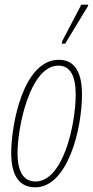

<svg xmlns="http://www.w3.org/2000/svg" viewBox="-20 -792 399 822"><path d="M244 -605H259L356 -765L358 -772H328L247 -617ZM131 10C268 10 331 -235 331 -388C331 -491 294 -536 232 -536C79 -536 28 -258 28 -137C28 -33 68 10 131 10ZM132 -15C82 -15 55 -55 55 -137C55 -247 108 -511 230 -511C279 -511 304 -470 304 -388C304 -257 250 -15 132 -15Z"/></svg>

Font: Noto Sans ExtraCondensed Thin
Style: Italic
Weight: 100
Width: 2
Italic angle: -12°
Designer: Monotype Design Team
Foundry: Monotype Imaging Inc.
Version: Version 2.013